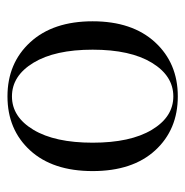

<svg xmlns="http://www.w3.org/2000/svg" viewBox="-11 -473 496 514"><g transform="rotate(-90 237.0 -216.0)"><path d="M381 -49Q325 12 236 12Q147 12 91.5 -48.5Q36 -109 36 -216Q36 -323 91.5 -383.5Q147 -444 236 -444Q325 -444 381 -383Q437 -322 437 -216Q437 -110 381 -49ZM146.5 -57.5Q181 0 236 0Q291 0 326 -57.5Q361 -115 361 -216Q361 -317 326 -374.5Q291 -432 236 -432Q181 -432 146.5 -374.5Q112 -317 112 -216Q112 -115 146.5 -57.5Z"/></g></svg>

Font: Arapey Regular-Display
Style: Regular
Weight: 400
Designer: Eduardo Rodriguez Tunni
Foundry: Eduardo Rodriguez Tunni
Version: Version 4.000